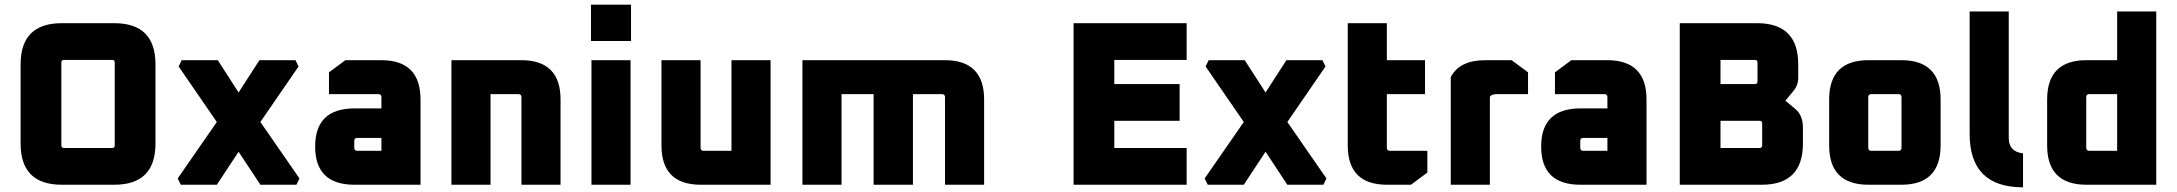

<svg xmlns="http://www.w3.org/2000/svg" viewBox="-20 -789 9297 820"><path d="M68 -176V-514Q68 -690 244 -690H468Q644 -690 644 -514V-176Q644 0 468 0H244Q68 0 68 -176ZM242 -168Q242 -157 253 -157H459Q470 -157 470 -168V-522Q470 -533 459 -533H253Q242 -533 242 -522Z M739 -27 906 -268 743 -505 756 -532H910L999 -394L1088 -532H1242L1255 -505L1092 -268L1259 -27L1246 0H1092L999 -141L906 0H752Z M1494 0Q1326 0 1326 -163Q1326 -326 1494 -326H1609V-374Q1609 -387 1596 -387H1385V-480L1455 -532H1608Q1776 -532 1776 -364V0ZM1493 -158Q1493 -145 1506 -145H1609V-200H1506Q1493 -200 1493 -187Z M1908 0V-532H2206Q2374 -532 2374 -364V0H2207V-374Q2207 -387 2194 -387H2075V0Z M2504 -614V-769H2675V-614ZM2506 0V-532H2673V0Z M2805 -168V-532H2972V-158Q2972 -145 2985 -145H3104V-532H3271V0H2973Q2805 0 2805 -168Z M3407 0V-532H4015Q4183 -532 4183 -364V0H4016V-374Q4016 -387 4003 -387H3879V0H3711V-387H3574V0Z M4565 0V-690H5048V-533H4739V-430H5018V-273H4739V-157H5048V0Z M5125 -27 5292 -268 5129 -505 5142 -532H5296L5385 -394L5474 -532H5628L5641 -505L5478 -268L5645 -27L5632 0H5478L5385 -141L5292 0H5138Z M5736 -168V-690H5903V-532H6066V-387H5903V-158Q5903 -145 5916 -145H6076V-52L6006 0H5904Q5736 0 5736 -168Z M6176 0V-460Q6214 -532 6324 -532H6436L6506 -480V-387H6374Q6350 -387 6343 -376V0Z M6730 0Q6562 0 6562 -163Q6562 -326 6730 -326H6845V-374Q6845 -387 6832 -387H6621V-480L6691 -532H6844Q7012 -532 7012 -364V0ZM6729 -158Q6729 -145 6742 -145H6845V-200H6742Q6729 -200 6729 -187Z M7154 0V-690H7484Q7660 -690 7660 -514V-459Q7660 -425 7640 -401L7605 -359L7647 -324Q7680 -297 7680 -244V-176Q7680 0 7504 0ZM7328 -157H7495Q7506 -157 7506 -168V-262Q7506 -273 7495 -273H7328ZM7328 -430H7475Q7486 -430 7486 -441V-522Q7486 -533 7475 -533H7328Z M7792 -168V-364Q7792 -532 7960 -532H8100Q8268 -532 8268 -364V-168Q8268 0 8100 0H7960Q7792 0 7792 -168ZM7959 -158Q7959 -145 7972 -145H8088Q8101 -145 8101 -158V-374Q8101 -387 8088 -387H7972Q7959 -387 7959 -374Z M8392 -217V-740H8559V-200Q8559 -141 8620 -134V11Q8392 11 8392 -217Z M8723 -168V-364Q8723 -532 8891 -532H9022V-740H9189V0H8891Q8723 0 8723 -168ZM8890 -158Q8890 -145 8903 -145H9022V-387H8903Q8890 -387 8890 -374Z"/></svg>

Font: Oxanium ExtraBold
Style: Regular
Weight: 800
Designer: Severin Meyer
Version: Version 2.000